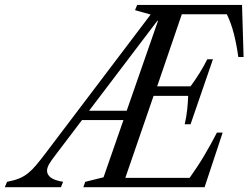

<svg xmlns="http://www.w3.org/2000/svg" viewBox="-126 -782 1038 802"><path d="M515 -718 438 -739.5 447 -761.5H885L891.5 -544H869.5Q862 -597 850.8 -641.2Q839.5 -685.5 821.5 -722.5H633.5L530.5 -421.5H670Q711 -477 740 -534.5H763.5L670 -263H645.5Q652.5 -293 655.8 -322.8Q659 -352.5 660 -381.5H515.5L397.5 -39H666Q700 -86.5 728 -133.8Q756 -181 780 -228H804L728.5 0H222L230 -22.5L306.5 -41.5L534 -695H515ZM398.5 -280.5H209.5L236.5 -319.5H411ZM552 -722.5 106.5 -135.5Q86.5 -110 78.5 -95.2Q70.5 -80.5 70.5 -69Q70.5 -52.5 86 -40.5Q101.5 -28.5 137.5 -22.5L128.5 0H-106L-96.5 -22.5Q-67.5 -28 -47 -36.2Q-26.5 -44.5 -9.8 -57.8Q7 -71 23.5 -90.5Q40 -110 61 -137.5L517 -739.5Z"/></svg>

Font: Libre Caslon Condensed
Style: Italic
Weight: 400
Italic angle: -22.583°
Designer: Pablo Impallari, Rodrigo Fuenzalida, Katja Schimmel, Ertekin Erdin
Foundry: Pablo Impallari, Rodrigo Fuenzalida
Version: Version 2.000;gftools[0.9.33]